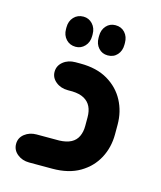

<svg xmlns="http://www.w3.org/2000/svg" viewBox="-90 -628 582 695"><g transform="rotate(15 201.0 -280.5)"><path d="M171 0H84Q58 0 39.5 -15Q21 -30 21 -53Q21 -76 39.5 -90.5Q58 -105 84 -105H169Q196 -106 213 -115Q230 -124 238 -141Q246 -158 246 -180V-213Q246 -236 238 -252.5Q230 -269 213 -278.5Q196 -288 169 -289H152Q125 -289 106.5 -304Q88 -319 88 -341Q88 -364 106.5 -379Q125 -394 152 -394H171Q232 -394 273.5 -369.5Q315 -345 336.5 -304.5Q358 -264 358 -215V-179Q358 -130 336.5 -89.5Q315 -49 273.5 -24.5Q232 0 171 0ZM138 -448Q116 -448 102 -463Q88 -478 88 -501V-508Q88 -531 102 -546Q116 -561 138 -561Q158 -561 172 -546Q186 -531 186 -508V-501Q186 -478 172 -463Q158 -448 138 -448ZM258 -448Q237 -448 223.5 -463Q210 -478 210 -501V-508Q210 -531 223.5 -546Q237 -561 258 -561Q280 -561 293.5 -546Q307 -531 307 -508V-501Q307 -478 293.5 -463Q280 -448 258 -448Z"/></g></svg>

Font: Beiruti
Style: Bold
Weight: 700
Designer: Arlette Boutros
Foundry: Boutros
Version: Version 1.41